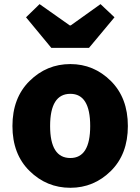

<svg xmlns="http://www.w3.org/2000/svg" viewBox="-20 -892 677 926"><path d="M319.3 13.7Q205.1 13.7 122.6 -67.4Q40 -148.4 40 -284.2Q40 -419.9 122.6 -501.5Q205.1 -583 319.3 -583Q432.6 -583 514.6 -501.5Q596.7 -419.9 596.7 -284.2Q596.7 -148.4 514.6 -67.4Q432.6 13.7 319.3 13.7ZM319.3 -129.9Q415 -129.9 415 -284.2Q415 -439.5 319.3 -439.5Q221.7 -439.5 221.7 -284.2Q221.7 -129.9 319.3 -129.9ZM227.5 -661.1 105.5 -808.6 170.9 -872.1 316.4 -769.5H321.3L464.8 -872.1L532.2 -808.6L409.2 -661.1Z"/></svg>

Font: Gen Shin Gothic Heavy
Style: Bold
Weight: 900
Designer: [Source Han Sans]
Ryoko NISHIZUKA  (kana & ideographs); Paul D. Hunt (Latin, Greek & Cyrillic); Wenlong ZHANG  (bopomofo
Version: Version 1.002.20150607